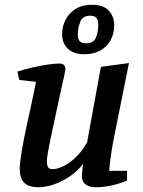

<svg xmlns="http://www.w3.org/2000/svg" viewBox="-20 -778 599 807"><path d="M141 9Q117 9 99 1.5Q81 -6 72 -23Q63 -40 63 -68Q63 -92 70.5 -137.5Q78 -183 89.5 -237Q101 -291 112.5 -343Q124 -395 131 -434L61 -442L53 -477Q83 -487 116.5 -494.5Q150 -502 180 -506.5Q210 -511 230 -511Q243 -511 249 -504.5Q255 -498 255 -488Q255 -483 249 -455.5Q243 -428 234 -388Q225 -348 215.5 -302.5Q206 -257 197 -215.5Q188 -174 182.5 -143.5Q177 -113 177 -102Q177 -84 182 -75.5Q187 -67 201 -67Q220 -67 245.5 -79Q271 -91 297.5 -116Q324 -141 346 -179L404 -497L522 -513L460 -204Q453 -170 448.5 -139.5Q444 -109 441.5 -88Q439 -67 439 -60H514V-19Q474 -3 442.5 3Q411 9 384 9Q355 9 339.5 -3Q324 -15 324 -39Q324 -43 325 -51.5Q326 -60 327 -70.5Q328 -81 329 -89Q307 -60 274.5 -37.5Q242 -15 207 -3Q172 9 141 9ZM335 -550Q288 -550 264.5 -574Q241 -598 241 -633Q241 -667 255.5 -695Q270 -723 298 -740.5Q326 -758 366 -758Q415 -758 437.5 -733Q460 -708 460 -672Q460 -636 444.5 -608.5Q429 -581 401 -565.5Q373 -550 335 -550ZM342 -596Q373 -596 383 -619.5Q393 -643 393 -674Q393 -691 386 -701.5Q379 -712 359 -712Q328 -712 317.5 -687Q307 -662 307 -631Q307 -615 314.5 -605.5Q322 -596 342 -596Z"/></svg>

Font: Manuale SemiBold
Style: Italic
Weight: 600
Italic angle: -11°
Designer: Eduardo Tunni / Pablo Cosgaya
Foundry: Eduardo Tunni / Pablo Cosgaya
Version: Version 1.002